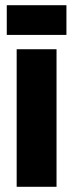

<svg xmlns="http://www.w3.org/2000/svg" viewBox="-20 -717 281 737"><path d="M44 0V-528H197V0ZM6 -583V-697H235V-583Z"/></svg>

Font: Bricolage Grotesque 24pt Condensed ExtraBold
Style: Regular
Weight: 800
Width: 3
Designer: Mathieu Triay
Foundry: Atelier Triay
Version: Version 1.001;gftools[0.9.33.dev8+g029e19f]